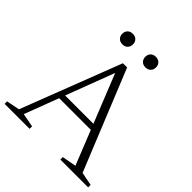

<svg xmlns="http://www.w3.org/2000/svg" viewBox="-226 -1020 1179 1179"><g transform="rotate(45 363.0 -430.5)"><path d="M195.5 -261.5V-299H513.5V-261.5ZM639 -38.5 726 -21.5V0H484.5V-21.5L577 -38.5L336.5 -639.5H356L128.5 -38.5L217.5 -21.5V0H0.5V-21.5L86.5 -38.5L338 -690H374.5ZM253.5 -769.5Q232 -769.5 219.5 -782.5Q207 -795.5 207 -815.5Q207 -835.5 219.5 -848.2Q232 -861 253.5 -861Q275 -861 287.5 -848.2Q300 -835.5 300 -815.5Q300 -795.5 287.5 -782.5Q275 -769.5 253.5 -769.5ZM453.5 -769.5Q432 -769.5 419.5 -782.5Q407 -795.5 407 -815.5Q407 -835.5 419.5 -848.2Q432 -861 453.5 -861Q475 -861 487.5 -848.2Q500 -835.5 500 -815.5Q500 -795.5 487.5 -782.5Q475 -769.5 453.5 -769.5Z"/></g></svg>

Font: Newsreader Light
Style: Regular
Weight: 300
Designer: Hugues Gentile
Foundry: Production Type
Version: Version 1.003